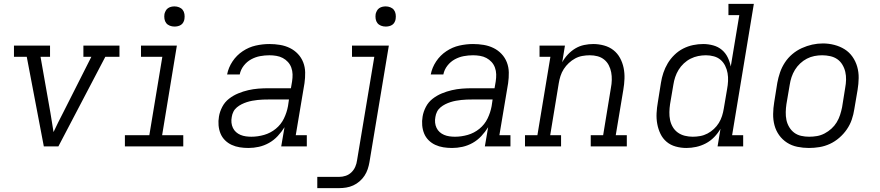

<svg xmlns="http://www.w3.org/2000/svg" viewBox="-20 -755 4540 990"><path d="M206 0 118 -462H52V-520H238V-462H189L240 -173Q244 -149 248 -124Q252 -99 256 -74Q268 -99 280 -124Q292 -149 305 -173L451 -462H410V-520H596V-462H523L281 0Z M624 0V-58H750L817 -462H707V-520H892L816 -58H925V0ZM880 -618Q867 -618 855.5 -622.5Q844 -627 837 -636Q830 -645 828 -657.5Q826 -670 828 -683Q830 -691 834.5 -699.5Q839 -708 846.5 -713Q854 -718 862.5 -720Q871 -722 880 -722Q892 -722 903.5 -717.5Q915 -713 922 -704Q929 -695 931 -682.5Q933 -670 931 -657Q930 -649 925.5 -640.5Q921 -632 913.5 -627Q906 -622 897 -620Q888 -618 880 -618Z M1261 8Q1238 8 1216 4.5Q1194 1 1174.5 -8Q1155 -17 1140 -32Q1125 -47 1117 -66.5Q1109 -86 1107 -108.5Q1105 -131 1109 -154Q1113 -179 1126 -204Q1139 -229 1161 -246Q1183 -263 1208.5 -273.5Q1234 -284 1260 -290Q1286 -296 1312 -298Q1338 -300 1364 -300H1480L1486 -335Q1489 -354 1488.5 -372Q1488 -390 1482 -406.5Q1476 -423 1464.5 -435.5Q1453 -448 1438 -456Q1423 -464 1405 -467Q1387 -470 1369 -470Q1345 -470 1321 -465.5Q1297 -461 1275 -449Q1253 -437 1237 -416.5Q1221 -396 1216 -371H1151Q1158 -407 1179 -438.5Q1200 -470 1231.5 -491Q1263 -512 1298.5 -520Q1334 -528 1369 -528Q1397 -528 1424 -523.5Q1451 -519 1474.5 -507.5Q1498 -496 1516 -477Q1534 -458 1543.5 -433.5Q1553 -409 1553.5 -381.5Q1554 -354 1550 -326L1505 -58H1562V0H1430L1447 -99Q1432 -75 1412 -53.5Q1392 -32 1367 -18Q1342 -4 1315 2Q1288 8 1261 8ZM1276 -50Q1309 -50 1342 -59.5Q1375 -69 1402 -91Q1429 -113 1444 -144Q1459 -175 1465 -208L1470 -242H1364Q1350 -242 1336 -241.5Q1322 -241 1308.5 -239.5Q1295 -238 1281 -235.5Q1267 -233 1253 -228.5Q1239 -224 1226 -217.5Q1213 -211 1201.5 -201.5Q1190 -192 1183.5 -179Q1177 -166 1175 -152Q1172 -137 1173.5 -122.5Q1175 -108 1181 -95.5Q1187 -83 1197 -74Q1207 -65 1220 -59.5Q1233 -54 1247.5 -52Q1262 -50 1276 -50Z M1616 215V157H1729Q1746 157 1762.5 151.5Q1779 146 1792 133.5Q1805 121 1812 104.5Q1819 88 1821 72L1910 -462H1795V-520H1985L1885 81Q1882 99 1876 117Q1870 135 1859.5 151Q1849 167 1834 180Q1819 193 1801.5 201Q1784 209 1765.5 212Q1747 215 1729 215ZM1969 -618Q1956 -618 1944.5 -622.5Q1933 -627 1926 -636Q1919 -645 1917 -657.5Q1915 -670 1917 -683Q1919 -691 1923.5 -699.5Q1928 -708 1935.5 -713Q1943 -718 1951.5 -720Q1960 -722 1969 -722Q1981 -722 1992.5 -717.5Q2004 -713 2011 -704Q2018 -695 2020 -682.5Q2022 -670 2020 -657Q2019 -649 2014.5 -640.5Q2010 -632 2002.5 -627Q1995 -622 1986 -620Q1977 -618 1969 -618Z M2311 8Q2288 8 2266 4.5Q2244 1 2224.5 -8Q2205 -17 2190 -32Q2175 -47 2167 -66.5Q2159 -86 2157 -108.5Q2155 -131 2159 -154Q2163 -179 2176 -204Q2189 -229 2211 -246Q2233 -263 2258.5 -273.5Q2284 -284 2310 -290Q2336 -296 2362 -298Q2388 -300 2414 -300H2530L2536 -335Q2539 -354 2538.5 -372Q2538 -390 2532 -406.5Q2526 -423 2514.5 -435.5Q2503 -448 2488 -456Q2473 -464 2455 -467Q2437 -470 2419 -470Q2395 -470 2371 -465.5Q2347 -461 2325 -449Q2303 -437 2287 -416.5Q2271 -396 2266 -371H2201Q2208 -407 2229 -438.5Q2250 -470 2281.5 -491Q2313 -512 2348.5 -520Q2384 -528 2419 -528Q2447 -528 2474 -523.5Q2501 -519 2524.5 -507.5Q2548 -496 2566 -477Q2584 -458 2593.5 -433.5Q2603 -409 2603.5 -381.5Q2604 -354 2600 -326L2555 -58H2612V0H2480L2497 -99Q2482 -75 2462 -53.5Q2442 -32 2417 -18Q2392 -4 2365 2Q2338 8 2311 8ZM2326 -50Q2359 -50 2392 -59.5Q2425 -69 2452 -91Q2479 -113 2494 -144Q2509 -175 2515 -208L2520 -242H2414Q2400 -242 2386 -241.5Q2372 -241 2358.5 -239.5Q2345 -238 2331 -235.5Q2317 -233 2303 -228.5Q2289 -224 2276 -217.5Q2263 -211 2251.5 -201.5Q2240 -192 2233.5 -179Q2227 -166 2225 -152Q2222 -137 2223.5 -122.5Q2225 -108 2231 -95.5Q2237 -83 2247 -74Q2257 -65 2270 -59.5Q2283 -54 2297.5 -52Q2312 -50 2326 -50Z M2687 0V-58H2751L2818 -462H2762V-520H2893L2879 -434Q2891 -456 2908.5 -474.5Q2926 -493 2947 -505.5Q2968 -518 2992 -523Q3016 -528 3039 -528Q3067 -528 3094.5 -520.5Q3122 -513 3143 -496.5Q3164 -480 3177 -456Q3190 -432 3195.5 -405Q3201 -378 3200 -349.5Q3199 -321 3194 -292L3155 -58H3212V0H3026V-58H3090L3130 -302Q3134 -322 3134.5 -342.5Q3135 -363 3131.5 -382Q3128 -401 3119 -418.5Q3110 -436 3095 -448Q3080 -460 3061 -465Q3042 -470 3021 -470Q3021 -470 3021 -470Q3021 -470 3021 -470Q3002 -470 2982.5 -466.5Q2963 -463 2945.5 -453.5Q2928 -444 2913 -430Q2898 -416 2887 -399Q2876 -382 2870 -363Q2864 -344 2861 -325L2817 -58H2873V0Z M3519 8Q3491 8 3464 0.5Q3437 -7 3417 -24Q3397 -41 3385.5 -65Q3374 -89 3369 -116Q3364 -143 3365.5 -171.5Q3367 -200 3372 -228L3388 -328Q3392 -354 3400.5 -379.5Q3409 -405 3423 -428.5Q3437 -452 3457.5 -472Q3478 -492 3502.5 -504.5Q3527 -517 3553.5 -522.5Q3580 -528 3606 -528Q3632 -528 3657.5 -521Q3683 -514 3702 -498Q3721 -482 3732 -459.5Q3743 -437 3748 -412L3792 -677H3736V-735H3867L3755 -58H3812V0H3680L3695 -91Q3682 -68 3662.5 -48Q3643 -28 3619 -15.5Q3595 -3 3569.5 2.5Q3544 8 3519 8ZM3552 -50Q3552 -50 3552 -50Q3552 -50 3552 -50Q3571 -50 3590.5 -53.5Q3610 -57 3628 -66.5Q3646 -76 3661 -90Q3676 -104 3686.5 -121Q3697 -138 3703 -157Q3709 -176 3712 -195L3729 -295Q3733 -316 3734 -337Q3735 -358 3731.5 -378Q3728 -398 3719 -416Q3710 -434 3695.5 -446.5Q3681 -459 3661 -464.5Q3641 -470 3620 -470Q3600 -470 3580 -466Q3560 -462 3541 -452.5Q3522 -443 3506 -428Q3490 -413 3479 -395Q3468 -377 3461.5 -357.5Q3455 -338 3452 -318L3435 -218Q3432 -198 3431.5 -177Q3431 -156 3435 -136.5Q3439 -117 3449 -100Q3459 -83 3475 -71.5Q3491 -60 3511 -55Q3531 -50 3552 -50Z M4151 8Q4121 8 4091.5 2Q4062 -4 4038 -19.5Q4014 -35 3997.5 -58Q3981 -81 3973.5 -109Q3966 -137 3966.5 -167.5Q3967 -198 3972 -228L3988 -328Q3993 -355 4002 -381.5Q4011 -408 4027 -432.5Q4043 -457 4065.5 -476Q4088 -495 4114.5 -507Q4141 -519 4168 -525Q4195 -531 4223 -531Q4253 -531 4282 -523.5Q4311 -516 4335 -501Q4359 -486 4375.5 -462.5Q4392 -439 4400 -411Q4408 -383 4407.5 -352.5Q4407 -322 4402 -292L4385 -192Q4381 -165 4372 -138.5Q4363 -112 4346.5 -88Q4330 -64 4307.5 -44.5Q4285 -25 4259 -13Q4233 -1 4205.5 3.5Q4178 8 4151 8ZM4152 -50Q4173 -50 4193 -53.5Q4213 -57 4232 -67Q4251 -77 4267 -91.5Q4283 -106 4294 -124Q4305 -142 4311.5 -162Q4318 -182 4322 -202L4338 -302Q4342 -323 4342.5 -344Q4343 -365 4338.5 -384.5Q4334 -404 4323.5 -421.5Q4313 -439 4297 -450Q4281 -461 4260.5 -465.5Q4240 -470 4219 -470Q4199 -470 4179 -466Q4159 -462 4140.5 -452.5Q4122 -443 4106 -428Q4090 -413 4079 -395Q4068 -377 4061.5 -357.5Q4055 -338 4052 -318L4035 -218Q4032 -198 4031.5 -177Q4031 -156 4035 -136.5Q4039 -117 4049.5 -99.5Q4060 -82 4075.5 -70.5Q4091 -59 4111 -54.5Q4131 -50 4152 -50Z"/></svg>

Font: Iosevka Etoile Light Oblique
Style: Regular
Weight: 300
Italic angle: -9°
Designer: Belleve Invis
Foundry: Belleve Invis
Version: Version 15.5.2; ttfautohint (v1.8.4)